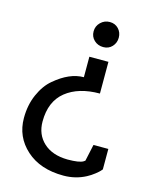

<svg xmlns="http://www.w3.org/2000/svg" viewBox="-116 -588 733 924"><g transform="rotate(15 250.5 -126.0)"><path d="M466 80V182Q463 185 458.5 190.5Q454 196 437 209.5Q420 223 401 233Q350 260 290 260Q174 260 104.5 197.5Q35 135 35 41Q35 -24 58.5 -77Q82 -130 118 -160Q192 -223 263 -223V-325H358V-167Q252 -167 189 -116.5Q126 -66 126 34Q126 99 169.5 139Q213 179 289 180Q348 180 367 168L374 163L392 80ZM376 -450Q376 -424 359 -405.5Q342 -387 315 -387Q288 -387 269.5 -404.5Q251 -422 251 -448.5Q251 -475 270 -493.5Q289 -512 315.5 -512Q342 -512 359 -494Q376 -476 376 -450Z"/></g></svg>

Font: Belgrano
Style: Regular
Weight: 400
Designer: Daniel Hernandez
Foundry: Daniel Hernndez
Version: Version 1.003